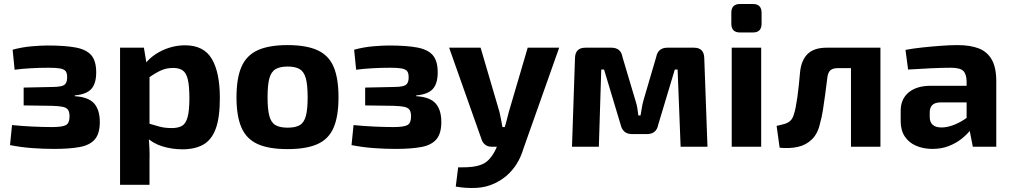

<svg xmlns="http://www.w3.org/2000/svg" viewBox="-20 -732 5049 958"><path d="M217 -505Q304 -505 357.5 -495Q411 -485 435.5 -456.5Q460 -428 460 -371Q460 -315 435.5 -288Q411 -261 353 -256V-252Q421 -248 449.5 -216Q478 -184 478 -123Q478 -66 453.5 -37Q429 -8 378.5 1.5Q328 11 250 11Q197 11 141.5 7Q86 3 30 -8L40 -108Q89 -103 142 -100.5Q195 -98 240 -98Q291 -98 309 -108Q327 -118 327 -151Q327 -173 319.5 -184Q312 -195 293 -199Q274 -203 240 -204L98 -206V-295L239 -298Q269 -298 285.5 -302Q302 -306 308.5 -316.5Q315 -327 315 -347Q315 -368 307 -377.5Q299 -387 279.5 -390.5Q260 -394 224 -394Q179 -394 134 -391.5Q89 -389 53 -384L43 -484Q91 -497 138 -501Q185 -505 217 -505Z M903 -506Q997 -506 1037 -438Q1077 -370 1077 -243Q1077 -144 1056 -88.5Q1035 -33 993.5 -10Q952 13 890 13Q838 13 789.5 -2Q741 -17 705 -52L714 -118Q748 -108 775 -100.5Q802 -93 837 -93Q869 -93 888 -104Q907 -115 916 -147.5Q925 -180 925 -242Q925 -303 917 -336Q909 -369 891 -381Q873 -393 844 -393Q811 -393 784 -381Q757 -369 723 -345L704 -413Q724 -440 755.5 -461Q787 -482 825 -494Q863 -506 903 -506ZM698 -494 713 -404 726 -389V-68L721 -56Q724 -26 725.5 6Q727 38 726 70V190H579V-494Z M1415 -507Q1508 -507 1564 -481.5Q1620 -456 1644.5 -399Q1669 -342 1669 -246Q1669 -152 1644.5 -95Q1620 -38 1564 -13Q1508 12 1415 12Q1322 12 1266 -13Q1210 -38 1185 -95Q1160 -152 1160 -246Q1160 -342 1185 -399Q1210 -456 1266 -481.5Q1322 -507 1415 -507ZM1415 -400Q1377 -400 1355 -387Q1333 -374 1324 -341Q1315 -308 1315 -246Q1315 -186 1324 -153Q1333 -120 1355 -107.5Q1377 -95 1415 -95Q1454 -95 1475.5 -107.5Q1497 -120 1506 -153Q1515 -186 1515 -246Q1515 -308 1506 -341Q1497 -374 1475.5 -387Q1454 -400 1415 -400Z M1921 -505Q2008 -505 2061.5 -495Q2115 -485 2139.5 -456.5Q2164 -428 2164 -371Q2164 -315 2139.5 -288Q2115 -261 2057 -256V-252Q2125 -248 2153.5 -216Q2182 -184 2182 -123Q2182 -66 2157.5 -37Q2133 -8 2082.5 1.5Q2032 11 1954 11Q1901 11 1845.5 7Q1790 3 1734 -8L1744 -108Q1793 -103 1846 -100.5Q1899 -98 1944 -98Q1995 -98 2013 -108Q2031 -118 2031 -151Q2031 -173 2023.5 -184Q2016 -195 1997 -199Q1978 -203 1944 -204L1802 -206V-295L1943 -298Q1973 -298 1989.5 -302Q2006 -306 2012.5 -316.5Q2019 -327 2019 -347Q2019 -368 2011 -377.5Q2003 -387 1983.5 -390.5Q1964 -394 1928 -394Q1883 -394 1838 -391.5Q1793 -389 1757 -384L1747 -484Q1795 -497 1842 -501Q1889 -505 1921 -505Z M2770 -494 2593 6Q2579 53 2557.5 86.5Q2536 120 2509 143.5Q2482 167 2448 183Q2406 203 2356 205.5Q2306 208 2254 199L2266 103Q2309 104 2342 99.5Q2375 95 2399 81Q2418 69 2434 46.5Q2450 24 2460 -2L2487 -66Q2497 -89 2505 -120Q2513 -151 2519 -174L2613 -494ZM2378 -494 2472 -174Q2476 -155 2480 -136Q2484 -117 2487 -98H2514L2467 0H2431Q2414 0 2401 -10Q2388 -20 2383 -36L2221 -494Z M3443 -494Q3493 -494 3494 -442L3510 0H3376L3361 -385H3347L3264 -109Q3260 -87 3246 -75Q3232 -63 3208 -63H3134Q3110 -63 3096 -75Q3082 -87 3077 -109L2994 -385H2980L2968 0H2834L2849 -442Q2850 -494 2901 -494H3031Q3054 -494 3068 -482.5Q3082 -471 3086 -447L3151 -229Q3157 -211 3160 -193Q3163 -175 3165 -156H3176Q3180 -176 3182.5 -193.5Q3185 -211 3190 -229L3254 -447Q3263 -494 3310 -494Z M3778 -494V0H3631V-494ZM3737 -712Q3780 -712 3780 -668V-614Q3780 -570 3737 -570H3672Q3629 -570 3629 -614V-668Q3629 -712 3672 -712Z M4360 -494V-392H4160Q4135 -392 4123 -381Q4111 -370 4108 -344Q4103 -304 4097.5 -262Q4092 -220 4086 -182.5Q4080 -145 4072 -118Q4061 -66 4031.5 -37Q4002 -8 3960.5 1Q3919 10 3870 5L3855 -104Q3879 -109 3895.5 -114Q3912 -119 3923 -129Q3934 -139 3940 -158Q3946 -175 3950.5 -198.5Q3955 -222 3959 -250.5Q3963 -279 3966 -309.5Q3969 -340 3972 -372Q3978 -432 4010 -463Q4042 -494 4104 -494ZM4373 -494V0H4226V-494Z M4758 -507Q4821 -507 4863.5 -490.5Q4906 -474 4928.5 -434.5Q4951 -395 4951 -327V0H4834L4813 -107L4803 -122V-327Q4802 -363 4786 -378.5Q4770 -394 4724 -394Q4685 -394 4628 -391.5Q4571 -389 4511 -385L4498 -483Q4534 -490 4580.5 -495Q4627 -500 4674 -503.5Q4721 -507 4758 -507ZM4890 -304 4889 -221H4670Q4643 -220 4631 -207Q4619 -194 4619 -172V-148Q4619 -123 4633.5 -109.5Q4648 -96 4678 -96Q4704 -96 4734.5 -107Q4765 -118 4795 -138Q4825 -158 4849 -185V-121Q4840 -106 4822.5 -83.5Q4805 -61 4778 -39.5Q4751 -18 4714.5 -3.5Q4678 11 4632 11Q4588 11 4551.5 -4.5Q4515 -20 4494.5 -51Q4474 -82 4474 -128V-179Q4474 -238 4514 -271Q4554 -304 4624 -304Z"/></svg>

Font: Exo 2
Style: Bold
Weight: 700
Designer: Natanael Gama
Foundry: Natanael Gama
Version: Version 2.010